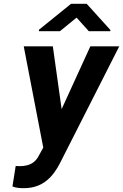

<svg xmlns="http://www.w3.org/2000/svg" viewBox="-20 -770 643 1003"><path d="M104 -528 206 1 184 41C165 80 134 98 82 98C75 98 69 97 62 97L45 204C62 211 81 213 105 213C205 213 259 151 295 79L603 -528H452L302 -200L256 -528ZM183 -607H293L380 -678L444 -607H556L557 -613L433 -750H351L184 -615Z"/></svg>

Font: Asimov Pro
Style: BdObl
Weight: 700
Designer: Google
Version: Version 2.000980; 2014